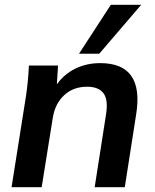

<svg xmlns="http://www.w3.org/2000/svg" viewBox="-20 -777 643 797"><path d="M28 0 88 -379Q97 -440 100 -505H221L216 -427Q247 -470 293.5 -492.5Q340 -515 396 -515Q580 -515 545 -301L498 0H373L420 -301Q430 -363 409.5 -390Q389 -417 342 -417Q284 -417 246 -381.5Q208 -346 199 -287L153 0ZM308 -554 440 -757H566L392 -554Z"/></svg>

Font: Mulish
Style: Bold Italic
Weight: 700
Italic angle: -9°
Designer: Vernon Adams
Foundry: Vernon Adams
Version: Version 3.603; ttfautohint (v1.8.3)